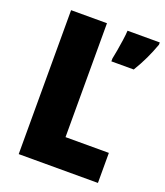

<svg xmlns="http://www.w3.org/2000/svg" viewBox="-133 -804 770 895"><g transform="rotate(20 252.5 -357.0)"><path d="M65 0V-714H243V-149H458V0ZM505 -703Q491 -664 474 -628Q457 -592 434 -554H323V-568Q327 -586 331.5 -612.5Q336 -639 340 -666.5Q344 -694 345 -714H505Z"/></g></svg>

Font: Noto Sans Bengali Condensed Black
Style: Regular
Weight: 900
Width: 3
Designer: Joana Ranito - Universal Thirst; Jelle Bosma - Monotype Design Team
Foundry: Universal Thirst ehf.
Version: Version 3.000; ttfautohint (v1.8.4.7-5d5b)